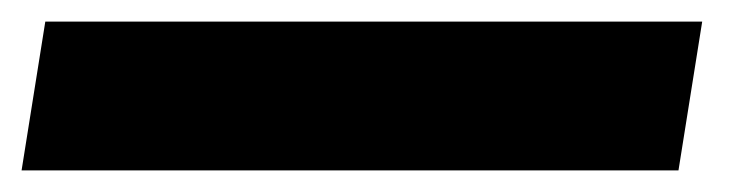

<svg xmlns="http://www.w3.org/2000/svg" viewBox="-52 44 681 178"><path d="M-32 202 -10 64H599L577 202Z"/></svg>

Font: Exo Thin ExtraBold
Style: Italic
Weight: 800
Italic angle: -9°
Version: Version 2.000